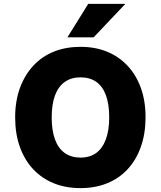

<svg xmlns="http://www.w3.org/2000/svg" viewBox="-20 -957 828 988"><path d="M394 11Q318 11 256.5 -14Q195 -39 150.5 -86.5Q106 -134 82 -201.5Q58 -269 58 -353Q58 -437 82.5 -504Q107 -571 151.5 -619Q196 -667 257.5 -691.5Q319 -716 394 -716Q470 -716 531 -691Q592 -666 636.5 -618.5Q681 -571 705 -504Q729 -437 729 -354Q729 -270 705 -202Q681 -134 637 -86.5Q593 -39 531.5 -14Q470 11 394 11ZM394 -146Q442 -146 474.5 -169.5Q507 -193 524.5 -239.5Q542 -286 542 -353Q542 -421 525 -467Q508 -513 475 -536Q442 -559 394 -559Q347 -559 313.5 -535.5Q280 -512 263 -466Q246 -420 246 -353Q246 -286 263 -239.5Q280 -193 313.5 -169.5Q347 -146 394 -146ZM327 -765 434 -937H625L462 -765Z"/></svg>

Font: Nunito Sans 7pt SemiCondensed Black
Style: Regular
Weight: 900
Width: 4
Designer: Vernon Adams
Foundry: Vernon Adams
Version: Version 3.101;gftools[0.9.27]